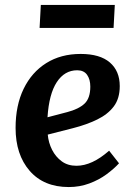

<svg xmlns="http://www.w3.org/2000/svg" viewBox="-20 -742 545 776"><path d="M306 -524Q384 -524 424 -489.5Q464 -455 464 -394Q464 -344 440 -312Q416 -280 373 -259Q330 -238 275 -224L173 -198Q176 -165 190.5 -136.5Q205 -108 229.5 -90Q254 -72 289 -72Q352 -72 421 -133L461 -82Q441 -60 410.5 -37.5Q380 -15 341 -0.5Q302 14 258 14Q157 14 100 -51.5Q43 -117 43 -225Q43 -316 75.5 -383Q108 -450 167 -487Q226 -524 306 -524ZM345 -392Q345 -421 332 -439.5Q319 -458 292 -458Q241 -458 209.5 -410Q178 -362 172 -268L252 -289Q298 -301 321.5 -323Q345 -345 345 -392ZM145 -722H444L439 -629H140Z"/></svg>

Font: Literata 12pt SemiBold
Style: Italic
Weight: 600
Italic angle: -2°
Designer: Latin by Veronika Burian and Jose Scaglione. Greek by Irene Vlachou. Cyrillic by Vera Evstafieva
Foundry: TypeTogether
Version: Version 3.002